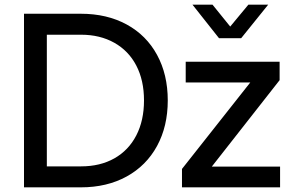

<svg xmlns="http://www.w3.org/2000/svg" viewBox="-20 -804 1241 824"><path d="M83 -745H327Q439 -745 523.5 -699Q608 -653 654 -568.5Q700 -484 700 -373Q700 -262 654 -177.5Q608 -93 523.5 -46.5Q439 0 327 0H83ZM328 -90Q410 -90 471 -124.5Q532 -159 565 -223Q598 -287 598 -373Q598 -459 565 -522.5Q532 -586 470.5 -620.5Q409 -655 328 -655H181V-90ZM761 -79 1054 -450H777V-539H1180V-460L889 -89H1182V0H761ZM892 -784 968 -690 1046 -784H1131L1015 -640H920L806 -784Z"/></svg>

Font: BLUETTI 2.0 Normal
Style: Normal
Weight: 400
Designer: Stijn de Vries
Foundry: tokotype
Version: Version 2.005;October 31, 2023;FontCreator 14.0.0.2814 64-bi